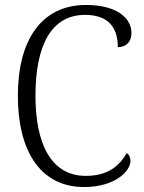

<svg xmlns="http://www.w3.org/2000/svg" viewBox="-20 -744 581 774"><path d="M319 10C446 10 506 -56 506 -95C506 -110 500 -121 491 -127C462 -77 417 -35 326 -35C186 -35 123 -164 123 -358C123 -558 185 -684 323 -684C423 -684 455 -626 455 -554C488 -554 510 -575 510 -611C510 -671 451 -724 327 -724C146 -724 52 -581 52 -358C52 -135 143 10 319 10Z"/></svg>

Font: Noto Serif Sinhala SemiCondensed Light
Style: Regular
Weight: 300
Width: 4
Designer: Jelle Bosma - Monotype Design Team
Foundry: Monotype Imaging Inc.
Version: Version 2.007